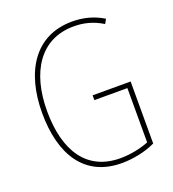

<svg xmlns="http://www.w3.org/2000/svg" viewBox="-134 -828 848 940"><g transform="rotate(-20 290.0 -357.5)"><path d="M319 -351V-326H491V-43C450 -27 397 -15 342 -15C170 -15 83 -144 83 -355C83 -555 171 -700 347 -700C395 -700 444 -690 496 -658L509 -681C456 -713 403 -725 347 -725C156 -725 57 -572 57 -354C57 -136 148 10 341 10C397 10 463 -2 517 -28V-351Z"/></g></svg>

Font: Noto Sans Devanagari Condensed Thin
Style: Regular
Weight: 100
Width: 3
Designer: Jelle Bosma - Monotype Design Team
Foundry: Monotype Imaging Inc.
Version: Version 2.004